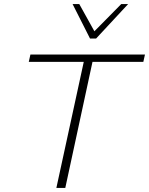

<svg xmlns="http://www.w3.org/2000/svg" viewBox="-20 -927 735 947"><path d="M258 0 401 -658H444L302 0ZM122 -622 130 -658H695L687 -622ZM424 -737 435 -762 578 -907H612L454 -737ZM424 -737 338 -907H371L451 -763L454 -737Z"/></svg>

Font: Ysabeau Office ExtraLight
Style: Italic
Weight: 250
Italic angle: -12°
Designer: Christian Thalmann (Catharsis Fonts)
Version: Version 2.001;gftools[0.9.30]; featfreeze: tnum,lnum,ss02